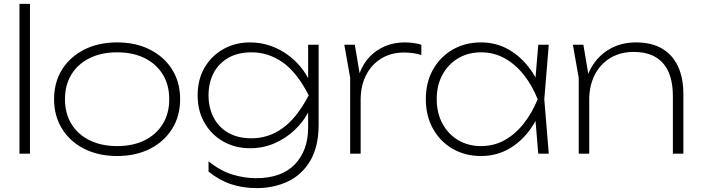

<svg xmlns="http://www.w3.org/2000/svg" viewBox="-20 -790 3605 987"><path d="M80 -770H134V0H80Z M582 12Q486 12 413 -25Q340 -62 299 -128Q258 -194 258 -280Q258 -367 299 -432.5Q340 -498 413 -535Q486 -572 582 -572Q678 -572 751 -535Q824 -498 865 -432.5Q906 -367 906 -280Q906 -194 865 -128Q824 -62 751 -25Q678 12 582 12ZM582 -39Q664 -39 724 -69Q784 -99 817 -153Q850 -207 850 -280Q850 -353 817 -407Q784 -461 724 -491Q664 -521 582 -521Q501 -521 440.5 -491Q380 -461 347 -407Q314 -353 314 -280Q314 -207 347 -153Q380 -99 440.5 -69Q501 -39 582 -39Z M1564 -134V-237L1568 -249V-326L1564 -346V-560H1618V-149Q1618 -37 1575.5 35.5Q1533 108 1460.5 142.5Q1388 177 1299 177Q1228 177 1167 156.5Q1106 136 1052 92V39Q1112 88 1174 107Q1236 126 1296 126Q1427 126 1495.5 55Q1564 -16 1564 -134ZM1265 -28Q1190 -28 1129 -62Q1068 -96 1032 -157.5Q996 -219 996 -300Q996 -382 1032 -443Q1068 -504 1129 -538Q1190 -572 1265 -572Q1320 -572 1369 -555Q1418 -538 1458 -509Q1498 -480 1527 -444Q1556 -408 1572 -371Q1588 -334 1588 -300Q1588 -258 1563.5 -211Q1539 -164 1495 -122Q1451 -80 1392.5 -54Q1334 -28 1265 -28ZM1274 -79Q1359 -79 1432 -130.5Q1505 -182 1567 -300Q1506 -419 1432.5 -470Q1359 -521 1274 -521Q1202 -521 1152.5 -492Q1103 -463 1077.5 -413.5Q1052 -364 1052 -300Q1052 -237 1077.5 -187Q1103 -137 1152.5 -108Q1202 -79 1274 -79Z M1750 -560H1804L1834 -381V0H1780V-391ZM2146 -560V-507Q2130 -513 2105 -516.5Q2080 -520 2056 -520Q1991 -520 1940.5 -489.5Q1890 -459 1862 -404Q1834 -349 1834 -277L1812 -312Q1812 -370 1830 -417.5Q1848 -465 1881.5 -499.5Q1915 -534 1960.5 -553Q2006 -572 2061 -572Q2084 -572 2108 -568.5Q2132 -565 2146 -560Z M2747 0 2729 -215 2753 -280 2729 -345 2747 -560H2801L2778 -280L2801 0ZM2778 -280Q2754 -193 2707 -127Q2660 -61 2595.5 -24.5Q2531 12 2453 12Q2371 12 2307 -25Q2243 -62 2206 -128Q2169 -194 2169 -280Q2169 -367 2206 -432.5Q2243 -498 2307 -535Q2371 -572 2453 -572Q2531 -572 2595.5 -535Q2660 -498 2707 -432.5Q2754 -367 2778 -280ZM2225 -280Q2225 -209 2254.5 -154.5Q2284 -100 2335.5 -69.5Q2387 -39 2453 -39Q2519 -39 2574 -69.5Q2629 -100 2672 -154.5Q2715 -209 2744 -280Q2715 -352 2672 -406Q2629 -460 2574 -490.5Q2519 -521 2453 -521Q2387 -521 2335.5 -490.5Q2284 -460 2254.5 -406Q2225 -352 2225 -280Z M2925 -560H2979L3009 -381V0H2955V-389ZM3250 -572Q3328 -572 3382 -541Q3436 -510 3464.5 -450.5Q3493 -391 3493 -306V0H3439V-295Q3439 -408 3388 -465.5Q3337 -523 3238 -523Q3169 -523 3117.5 -492Q3066 -461 3037.5 -405.5Q3009 -350 3009 -277L2981 -304Q2986 -385 3021 -445Q3056 -505 3115 -538.5Q3174 -572 3250 -572Z"/></svg>

Font: Unbounded ExtraLight
Style: Regular
Weight: 250
Designer: Luke Prowse, Jean-Baptiste Morizot, Fátima Lázaro, Florian Runge
Foundry: NaN
Version: Version 1.701;gftools[0.9.28.dev5+ged2979d]